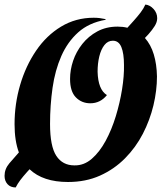

<svg xmlns="http://www.w3.org/2000/svg" viewBox="-29 -778 729 844"><path d="M40 46Q17 46 4 31.5Q-9 17 -9 -5Q-9 -35 12 -60L54 -108Q35 -159 35 -232Q35 -321 59.5 -404.5Q84 -488 129.5 -555Q175 -622 239.5 -661Q304 -700 383 -700Q397 -700 409 -698.5Q421 -697 435 -694V-691Q362 -678 315 -636Q268 -594 240.5 -531.5Q213 -469 202 -392Q191 -315 191 -233Q191 -135 218.5 -93Q246 -51 298 -51Q340 -50 374.5 -80Q409 -110 435.5 -159Q462 -208 480 -267Q498 -326 507.5 -385Q517 -444 516 -492Q516 -543 504.5 -571Q493 -599 467 -599Q445 -599 430 -580Q415 -561 407.5 -530Q400 -499 400 -463Q402 -384 441 -360Q412 -324 368 -324Q330 -324 304.5 -350Q279 -376 279 -431Q279 -471 292.5 -511Q306 -551 333 -585Q360 -619 399 -640Q438 -661 488 -661Q511 -661 531 -656L559 -687Q576 -706 589 -723Q602 -740 610 -758Q630 -756 646 -738.5Q662 -721 662 -698Q662 -681 651 -663.5Q640 -646 624 -628L608 -611Q634 -582 647 -539Q660 -496 661 -442Q661 -380 645.5 -315Q630 -250 599 -190Q568 -130 520.5 -82Q473 -34 410.5 -6Q348 22 270 22Q160 22 101 -34L90 -22Q72 -2 60 14Q48 30 40 46Z"/></svg>

Font: Sansita Swashed SemiBold
Style: Regular
Weight: 600
Designer: Pablo Cosgaya
Foundry: Omnibus-Type
Version: Version 1.003; ttfautohint (v1.8.3)